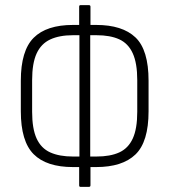

<svg xmlns="http://www.w3.org/2000/svg" viewBox="-20 -715 659 747"><path d="M264 -65Q161 -65 111 -115Q61 -165 61 -282V-401Q61 -518 111 -568Q161 -618 264 -618H354Q456 -618 507 -569.5Q558 -521 558 -401V-282Q558 -163 507 -114Q456 -65 354 -65ZM264 -106H355Q409 -106 444 -122Q479 -138 496.5 -176Q514 -214 514 -280V-403Q514 -469 496.5 -507.5Q479 -546 444 -562Q409 -578 355 -578H264Q211 -578 175.5 -561.5Q140 -545 122.5 -507Q105 -469 105 -403V-280Q105 -214 122.5 -176Q140 -138 175.5 -122Q211 -106 264 -106ZM293 12Q288 12 288 6V-72L289 -83V-597L288 -608V-689Q288 -695 293 -695H326Q332 -695 332 -689V-608L331 -597V-84L332 -72V6Q332 12 326 12Z"/></svg>

Font: Sofia Sans Condensed Light
Style: Regular
Weight: 300
Designer: Botio Nikoltchev, Ani Petrova
Foundry: lettersoup
Version: Version 4.101